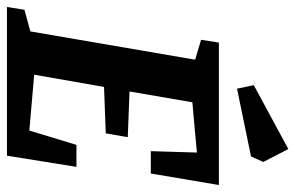

<svg xmlns="http://www.w3.org/2000/svg" viewBox="-175 -678 846 550"><g transform="rotate(90 248.0 -403.0)"><path d="M406 -412 410 -544 266 -531 235 -351 366 -346 355 -283 222 -278 187 -78 347 -64 388 -199H451L419 0H-7L1 -50L63 -67L144 -539L87 -556L95 -607H503L470 -412ZM217 -707 400 -806 437 -734 421 -699 227 -659Z"/></g></svg>

Font: Grenze SemiBold
Style: Italic
Weight: 600
Italic angle: -10°
Designer: Renata Polastri
Foundry: Omnibus-Type
Version: Version 1.002; ttfautohint (v1.8)